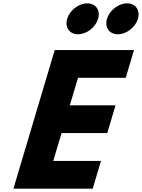

<svg xmlns="http://www.w3.org/2000/svg" viewBox="-20 -1123 845 1143"><path d="M499.4 -1103C448.4 -1103 395.2 -1062 380 -1011C364.9 -960 393.6 -919 444.6 -919C495.6 -919 548.9 -960 564 -1011C579.2 -1062 550.4 -1103 499.4 -1103ZM736.4 -1103C685.4 -1103 632.2 -1062 617 -1011C601.9 -960 630.6 -919 681.6 -919C732.6 -919 785.9 -960 801 -1011C816.2 -1062 787.4 -1103 736.4 -1103ZM777.7 -825H305.7L60 0H532L581.1 -165H297.1L346.6 -331H618.6L667.7 -496H395.7L444.5 -660H728.5Z"/></svg>

Font: Hussar
Style: BdOblThree
Weight: 700
Foundry: Cannot Into Space Fonts
Version: Version 2.00